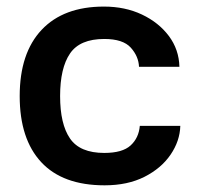

<svg xmlns="http://www.w3.org/2000/svg" viewBox="-20 -545 596 575"><path d="M293.3 10Q168 10 103.5 -59.3Q39 -128.7 39 -257.3Q39 -386 104.7 -455.7Q170.3 -525.3 291.3 -525.3Q354.7 -525.3 405 -501.5Q455.3 -477.7 485.7 -437.2Q516 -396.7 517.3 -345H396.3Q395 -376.3 371.7 -402.3Q348.3 -428.3 292.3 -428.3Q219.3 -428.3 189.7 -384.8Q160 -341.3 160 -257.3Q160 -173.3 189.7 -130.2Q219.3 -87 292.3 -87Q346.7 -87 371.2 -109.5Q395.7 -132 398.7 -168H520Q518.7 -122.7 490.8 -81.8Q463 -41 412.7 -15.5Q362.3 10 293.3 10Z"/></svg>

Font: Asta Sans Light
Style: Regular
Weight: 300
Designer: 42dot
Version: Version 1.000